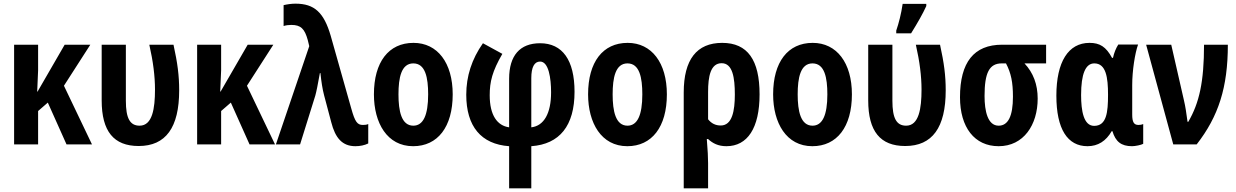

<svg xmlns="http://www.w3.org/2000/svg" viewBox="-20 -788 6749 1048"><path d="M57 0H188V-182L241 -228L343 0H482L329 -320L473 -544H333L185 -288H183C185 -327 186 -365 188 -404V-544H57Z M737 9C885 9 958 -92 958 -295C958 -376 949 -444 927 -544H795C816 -452 826 -372 826 -299C826 -196 812 -102 742 -102C689 -102 667 -143 667 -238V-544H535V-240C535 -71 601 9 737 9Z M1056 0H1187V-182L1240 -228L1342 0H1481L1328 -320L1472 -544H1332L1184 -288H1182C1184 -327 1185 -365 1187 -404V-544H1056Z M1920 10C1945 10 1970 5 1990 -5V-111C1982 -107 1972 -106 1961 -106C1931 -106 1918 -121 1897 -197L1785 -593C1748 -720 1696 -768 1593 -768C1572 -768 1550 -765 1528 -760V-646C1541 -650 1555 -652 1570 -652C1622 -652 1643 -631 1660 -569L1668 -536L1486 0H1618L1701 -266C1707 -287 1715 -328 1726 -389H1729C1734 -342 1740 -302 1749 -268L1788 -121C1810 -35 1848 10 1920 10Z M2235 10C2369 10 2451 -95 2451 -273C2451 -445 2368 -554 2237 -554C2101 -554 2021 -449 2021 -273C2021 -117 2093 10 2235 10ZM2236 -102C2171 -102 2155 -182 2155 -273C2155 -363 2170 -442 2236 -442C2302 -442 2317 -364 2317 -273C2317 -159 2290 -102 2236 -102Z M2759 240H2880V10C3035 -1 3116 -102 3116 -287C3116 -460 3050 -552 2928 -552C2818 -552 2759 -485 2759 -358V-93C2694 -102 2653 -159 2653 -268C2653 -342 2667 -399 2722 -494L2616 -552C2555 -465 2525 -372 2525 -271C2525 -98 2606 -1 2759 10ZM2880 -93V-361C2880 -422 2897 -452 2928 -452C2975 -452 2988 -361 2988 -284C2988 -169 2949 -101 2880 -93Z M3404 10C3538 10 3620 -95 3620 -273C3620 -445 3537 -554 3406 -554C3270 -554 3190 -449 3190 -273C3190 -117 3262 10 3404 10ZM3405 -102C3340 -102 3324 -182 3324 -273C3324 -363 3339 -442 3405 -442C3471 -442 3486 -364 3486 -273C3486 -159 3459 -102 3405 -102Z M3712 240H3845V102C3845 71 3843 35 3838 -29H3845C3870 -6 3900 10 3945 10C4060 10 4126 -89 4126 -273C4126 -460 4061 -554 3922 -554C3783 -554 3712 -463 3712 -283ZM3914 -103C3886 -103 3863 -114 3845 -137V-286C3845 -370 3858 -443 3919 -443C3979 -443 3991 -364 3991 -272C3991 -184 3977 -103 3914 -103Z M4414 10C4548 10 4630 -95 4630 -273C4630 -445 4547 -554 4416 -554C4280 -554 4200 -449 4200 -273C4200 -117 4272 10 4414 10ZM4415 -102C4350 -102 4334 -182 4334 -273C4334 -363 4349 -442 4415 -442C4481 -442 4496 -364 4496 -273C4496 -159 4469 -102 4415 -102Z M4872 -606H4953C4989 -664 5017 -713 5036 -755V-767H4907C4899 -712 4886 -662 4872 -621ZM4921 9C5069 9 5142 -92 5142 -295C5142 -376 5133 -444 5111 -544H4979C5000 -452 5010 -372 5010 -299C5010 -196 4996 -102 4926 -102C4873 -102 4851 -143 4851 -238V-544H4719V-240C4719 -71 4785 9 4921 9Z M5431 10C5567 10 5644 -106 5644 -250C5644 -327 5620 -391 5572 -442H5690V-544H5450C5296 -544 5220 -448 5220 -257C5220 -93 5299 10 5431 10ZM5431 -102C5371 -102 5354 -182 5354 -264C5354 -391 5380 -442 5448 -442H5471C5499 -389 5509 -338 5509 -260C5509 -155 5483 -102 5431 -102Z M5916 10C5973 10 6017 -18 6048 -72H6052C6069 -15 6100 10 6159 10C6177 10 6210 3 6220 -3V-111C6211 -107 6202 -106 6194 -106C6169 -106 6160 -122 6160 -163V-324C6160 -402 6175 -498 6192 -545H6084C6071 -524 6061 -500 6055 -472H6050C6017 -533 5983 -554 5927 -554C5811 -554 5746 -450 5746 -266C5746 -83 5807 10 5916 10ZM5952 -101C5895 -101 5881 -183 5881 -269C5881 -384 5905 -442 5953 -442C6017 -442 6028 -366 6028 -271C6028 -174 6020 -101 5952 -101Z M6384 0H6512C6631 -153 6682 -311 6682 -544H6552C6552 -341 6526 -226 6466 -123H6462C6455 -174 6451 -204 6442 -242L6373 -544H6236Z"/></svg>

Font: Kathrein 77 Bold Condensed
Style: Regular
Weight: 700
Width: 3
Designer: Lazydogs Typefoundry, based on Open Sans by Ascender Corporation
Foundry: Lazydogs Typefoundry
Version: Version 1.003;PS 001.003;hotconv 1.0.88;makeotf.lib2.5.64775